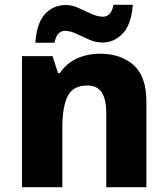

<svg xmlns="http://www.w3.org/2000/svg" viewBox="-20 -784 703 804"><path d="M399 -559Q486 -559 539.5 -511.5Q593 -464 593 -358V0H425V-311Q425 -368 406 -397Q387 -426 346 -426Q285 -426 263 -380.5Q241 -335 241 -250V0H72V-549H200L223 -478H231Q257 -518 301 -538.5Q345 -559 399 -559ZM128 -605Q134 -689 169 -726Q204 -763 256 -763Q282 -763 309 -750.5Q336 -738 362.5 -726Q389 -714 413 -714Q425 -714 437.5 -724.5Q450 -735 455 -764H536Q530 -681 494 -643.5Q458 -606 409 -606Q381 -606 353.5 -618Q326 -630 300 -642.5Q274 -655 250 -655Q238 -655 226 -644.5Q214 -634 208 -605Z"/></svg>

Font: Noto Sans Sinhala UI ExtraBold
Style: Regular
Weight: 800
Designer: Jelle Bosma - Monotype Design Team
Foundry: Monotype Imaging Inc.
Version: Version 2.006; ttfautohint (v1.8.4.7-5d5b)